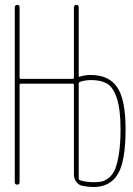

<svg xmlns="http://www.w3.org/2000/svg" viewBox="-20 -750 540 780"><path d="M299.8 -410.2V-24.4Q299.8 -20.5 304.7 -17.6Q332 -9.8 360.4 -9.8Q379.9 -9.8 393.6 -12.7Q407.2 -15.6 422.9 -28.3Q438.5 -41 447.8 -63.5Q457 -85.9 463.4 -127Q469.7 -168 469.7 -224.6Q469.7 -305.7 454.6 -351.1Q439.5 -396.5 414.6 -410.6Q389.6 -424.8 349.6 -424.8Q325.2 -424.8 303.7 -417Q299.8 -416 299.8 -410.2ZM40 -9.8V-719.7Q40 -729.5 49.8 -730Q59.6 -730.5 59.6 -719.7V-434.6Q59.6 -429.7 65.4 -429.7H275.4Q280.3 -429.7 280.3 -434.6V-719.7Q280.3 -729.5 290 -730Q299.8 -730.5 299.8 -719.7V-441.4Q299.8 -436.5 303.7 -438.5Q323.2 -445.3 349.6 -445.3Q422.9 -445.3 456.5 -395Q490.2 -344.7 490.2 -224.6Q490.2 -94.7 458.5 -42.5Q426.8 9.8 360.4 9.8Q338.9 9.8 314.5 4.9Q299.8 2 290 -11.2Q280.3 -24.4 280.3 -40V-405.3Q280.3 -410.2 275.4 -410.2H65.4Q60.5 -410.2 59.6 -405.3V-9.8Q59.6 0 49.8 0Q40 0 40 -9.8Z"/></svg>

Font: Rounded Mgen+ 1mn thin
Style: Regular
Weight: 100
Designer: [Source Han Sans]
Ryoko NISHIZUKA  (kana & ideographs); Paul D. Hunt (Latin, Greek & Cyrillic); Wenlong ZHANG  (bopomofo
Version: Version 1.059.20150602